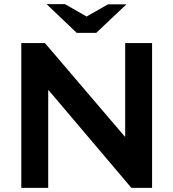

<svg xmlns="http://www.w3.org/2000/svg" viewBox="-20 -908 838 928"><path d="M83 0V-700H197L583 -248H585V-700H715V0H615L215 -472H213V0ZM351 -749 379 -817 502 -887H591L445 -749ZM351 -749 205 -888H294L418 -817L445 -749Z"/></svg>

Font: REM Medium
Style: Regular
Weight: 500
Designer: Octavio Pardo
Foundry: Ashler Design
Version: Version 1.005;gftools[0.9.28]